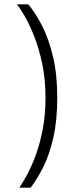

<svg xmlns="http://www.w3.org/2000/svg" viewBox="-20 -732 378 882"><path d="M69 130Q80 113.5 100 78.8Q120 44 140.2 -8.5Q160.5 -61 174.8 -130Q189 -199 189 -284Q189 -367.5 174 -438.8Q159 -510 137 -565.5Q115 -621 93.2 -658.2Q71.5 -695.5 58 -712H110Q143.5 -672 174 -612.2Q204.5 -552.5 223.8 -470.8Q243 -389 243 -284Q243 -179 225.2 -100.8Q207.5 -22.5 179.5 33.8Q151.5 90 121 130Z"/></svg>

Font: Overpass ExtraLight
Style: Regular
Weight: 250
Designer: Delve Withrington, Dave Bailey, Thomas Jockin
Foundry: Delve Fonts LLC
Version: Version 4.000